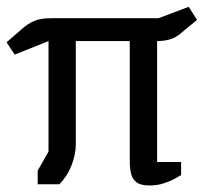

<svg xmlns="http://www.w3.org/2000/svg" viewBox="-47 -548 606 571"><path d="M397.9 3.6Q372.3 3.6 359.8 -5.3Q347.3 -14.2 343.1 -30.4Q338.9 -46.6 338.9 -69.2V-425.9H178.4V-118.6Q178.4 -88.5 165.7 -56.1Q153 -23.8 129.6 0H65.1V-40.7L97.3 -97V-425.9L-3.3 -385.6L-27.4 -422.2L15.7 -459.7Q25.3 -468.5 34.7 -474.8Q44.1 -481.1 54.1 -485.5Q64.2 -490 76.6 -491.9Q89 -493.8 105.7 -493.8H424.3L514.2 -527.7L539 -488.9L493.6 -451.4Q478.3 -437.4 460.7 -431.6Q443.1 -425.9 420.3 -425.9V-66.2H491.6V-27.3Q487.8 -25 474.1 -17.2Q460.4 -9.4 440.5 -2.9Q420.6 3.6 397.9 3.6Z"/></svg>

Font: Faustina Light
Style: Regular
Weight: 300
Designer: Alfonso Garcia
Foundry: http://www.omnibus-type.com
Version: Version 1.200